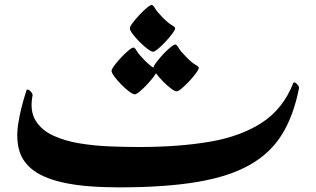

<svg xmlns="http://www.w3.org/2000/svg" viewBox="-20 -766 1301 790"><path d="M470.2 4.9Q337.9 4.9 252.7 -12.2Q167.5 -29.3 121.1 -62.5Q74.7 -95.7 60.1 -144Q45.4 -192.4 54.7 -255.1Q64 -317.9 88.9 -394Q90.8 -399.9 97.4 -396.5Q104 -393.1 109.6 -385.7Q115.2 -378.4 113.8 -372.6Q102.1 -310.5 126 -270.8Q149.9 -231 198.2 -208.5Q246.6 -186 308.1 -176Q369.6 -166 433.3 -163.6Q497.1 -161.1 551.8 -161.1Q715.8 -161.1 843.3 -182.9Q970.7 -204.6 1057.9 -261.5Q1145 -318.4 1186.5 -423.8Q1189 -429.2 1195.1 -425.5Q1201.2 -421.9 1206.3 -415Q1211.4 -408.2 1210 -402.3Q1188.5 -291.5 1140.9 -213.9Q1093.3 -136.2 1008.3 -87.9Q923.3 -39.6 791.5 -17.3Q659.7 4.9 470.2 4.9ZM625.5 -474.6Q625.5 -468.3 614 -452.6Q602.5 -437 586.4 -419.7Q570.3 -402.3 555.7 -390.1Q541 -377.9 534.7 -377.9Q526.9 -377.9 511.2 -389.6Q495.6 -401.4 479 -418.2Q462.4 -435.1 450.7 -450.9Q439 -466.8 439 -474.6Q439 -481 450.4 -496.3Q461.9 -511.7 477.8 -528.8Q493.7 -545.9 508.3 -558.1Q522.9 -570.3 529.3 -570.3Q534.7 -570.3 542.5 -556.6Q550.3 -543 574.2 -518.6Q597.7 -495.1 611.6 -487.3Q625.5 -479.5 625.5 -474.6ZM797.9 -486.8Q797.9 -480.5 786.4 -464.8Q774.9 -449.2 758.8 -431.9Q742.7 -414.6 728 -402.3Q713.4 -390.1 707 -390.1Q699.2 -390.1 683.6 -401.9Q668 -413.6 651.4 -430.4Q634.8 -447.3 623 -463.1Q611.3 -479 611.3 -486.8Q611.3 -493.7 622.8 -509Q634.3 -524.4 650.1 -541.5Q666 -558.6 680.7 -570.8Q695.3 -583 701.7 -583Q707 -583 714.8 -569.1Q722.7 -555.2 746.6 -531.2Q770 -507.3 783.9 -499.8Q797.9 -492.2 797.9 -486.8ZM700.7 -649.4Q700.7 -643.1 689.2 -627.7Q677.7 -612.3 661.6 -595Q645.5 -577.6 630.9 -565.4Q616.2 -553.2 610.4 -553.2Q602.5 -553.2 586.9 -564.9Q571.3 -576.7 554.4 -593.5Q537.6 -610.4 525.9 -626Q514.2 -641.6 514.2 -649.4Q514.2 -656.2 525.6 -671.6Q537.1 -687 553.2 -704.1Q569.3 -721.2 583.7 -733.4Q598.1 -745.6 604.5 -745.6Q609.9 -745.6 617.7 -731.9Q625.5 -718.3 649.4 -693.8Q672.9 -670.4 686.8 -662.6Q700.7 -654.8 700.7 -649.4Z"/></svg>

Font: Awami Nastaliq
Style: Regular
Weight: 400
Designer: Peter Martin, SIL International
Foundry: SIL International
Version: Version 3.100